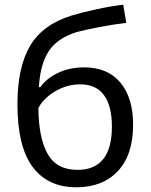

<svg xmlns="http://www.w3.org/2000/svg" viewBox="-20 -785 640 815"><path d="M54 -342Q54 -499 107.5 -590Q161 -681 284 -719Q323 -731 386.5 -745Q450 -759 503 -765L516 -688Q465 -682 404 -670.5Q343 -659 306 -649Q225 -624 188 -569.5Q151 -515 145 -415H151Q176 -451 225 -475Q274 -499 337 -499Q437 -499 491 -434.5Q545 -370 545 -255Q545 -128 480.5 -59Q416 10 304 10Q183 10 118.5 -76.5Q54 -163 54 -342ZM455 -248Q455 -335 421.5 -381Q388 -427 320 -427Q278 -427 241 -411Q204 -395 178 -371Q152 -347 143 -326Q144 -200 182 -132Q220 -64 309 -64Q455 -64 455 -248Z"/></svg>

Font: Noto Sans Mono UI
Style: Regular
Weight: 400
Monospace: yes
Designer: Monotype Design team
Foundry: Monotype Imaging Inc.
Version: Version 1.000